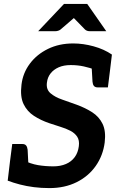

<svg xmlns="http://www.w3.org/2000/svg" viewBox="-20 -954 602 982"><path d="M232.7 8Q191.3 8 153.4 3.2Q115.5 -1.6 82.1 -10.3Q48.7 -19 19.4 -30L31.2 -129.3L96.5 -135.9Q136.6 -115.8 174.3 -109.5Q212 -103.2 253 -103.2Q289 -103.2 317.2 -115.2Q345.3 -127.2 362.3 -150.5Q379.2 -173.8 383.2 -206.3Q387.1 -236.1 374.9 -254.7Q362.6 -273.3 339.9 -285.1Q317.2 -296.9 288.8 -305.5Q260.5 -314.2 231.8 -324Q188.9 -338.6 153.8 -361.3Q118.8 -384 100.5 -421.8Q82.3 -459.6 89.9 -520.9Q96.9 -580.4 132.5 -628.1Q168 -675.8 225.2 -703.8Q282.4 -731.8 354.4 -731.8Q405.4 -731.8 458.9 -717.1Q512.5 -702.3 552.4 -674.9L542.8 -595.2L471.1 -596Q440.2 -607.2 408.9 -614.2Q377.5 -621.2 341.6 -621.2Q306.3 -621.2 280.2 -609.8Q254.1 -598.3 238.6 -578.4Q223 -558.5 220 -531.6Q215.2 -497 238.2 -477.1Q261.2 -457.3 298.1 -444.7Q335 -432.1 372.8 -418.2Q416.6 -402.2 451.7 -379.7Q486.8 -357.1 504.6 -320.5Q522.5 -283.8 515.5 -225.4Q506.9 -158.4 469.7 -105.3Q432.5 -52.3 371.7 -22.1Q311 8 232.7 8ZM448.4 -618.5 542.8 -595.2 531.8 -507H480.1Q466.6 -507 460.4 -514.5Q454.3 -522 453.1 -536.1ZM125.5 -106 31.2 -129.3 42.6 -217.4H94.3Q107.4 -217.4 113.5 -209.9Q119.7 -202.4 121.3 -188.3ZM175.3 -794.4 307.3 -933.8H426.2L523.5 -794.4H439.4Q424 -794.4 414.7 -803.1L357.7 -861.6L289.7 -803.1Q285.7 -799.6 278.2 -797Q270.7 -794.4 263 -794.4Z"/></svg>

Font: Aleo
Style: Italic
Weight: 400
Italic angle: -7°
Designer: Alessio Laiso
Foundry: Alessio Laiso
Version: Version 2.001;gftools[0.9.29]